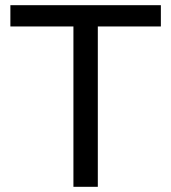

<svg xmlns="http://www.w3.org/2000/svg" viewBox="-20 -720 660 740"><path d="M263 0H357V-618H600V-700H20V-618H263Z"/></svg>

Font: Golos Text VF
Style: Regular
Weight: 400
Designer: A.Korolkova, Vitaly Kuzmin
Foundry: ParaType Ltd
Version: Version 2.005